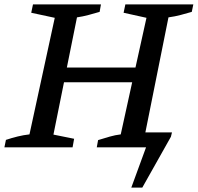

<svg xmlns="http://www.w3.org/2000/svg" viewBox="-36 -670 899 873"><path d="M-16 0 -9 -34Q18 -43 44.5 -49.5Q71 -56 98 -59L213 -589L106 -612L114 -650H423L417 -616Q393 -609 367 -602Q341 -595 314 -591L268 -363H580L630 -589L526 -612L534 -650H843L836 -616Q812 -609 785.5 -602Q759 -595 730 -591L625 -68H746L741 -48L611 183H561L628 0H404L410 -33Q439 -42 463.5 -49Q488 -56 513 -59L565 -296H255L207 -58L301 -39L294 0Z"/></svg>

Font: Piazzolla Medium
Style: Italic
Weight: 500
Italic angle: -11.3°
Designer: Juan Pablo del Peral
Foundry: Huerta Tipografica
Version: Version 1.330